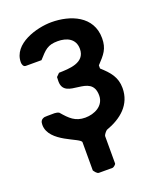

<svg xmlns="http://www.w3.org/2000/svg" viewBox="-169 -816 954 1152"><g transform="rotate(-20 308.0 -240.5)"><path d="M260 233H347C353 233 370 220 370 213V40C370 30 386 12 393 7C491 -28 567 -91 567 -197C567 -267 531 -307 480 -353V-373C527 -423 554 -452 554 -520C554 -662 421 -714 300 -714C207 -714 46 -669 46 -550C46 -538 51 -520 67 -520H167C213 -571 232 -594 297 -594C353 -594 407 -571 407 -505C407 -415 303 -415 240 -413L220 -393C220 -393 219 -374 219 -366C219 -239 420 -352 420 -203C420 -136 355 -106 297 -106C233 -106 202 -138 160 -187C144 -197 119 -194 103 -194C98 -194 72 -194 67 -193C45 -187 39 -174 39 -153C39 -40 230 -2 230 27V207C235 214 247 233 260 233Z"/></g></svg>

Font: Asimov Print
Style: C
Weight: 500
Designer: Google
Version: Version 2.000980: 2014